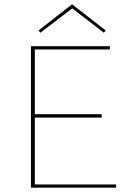

<svg xmlns="http://www.w3.org/2000/svg" viewBox="-20 -873 619 893"><path d="M520 -15V0H124V-658H491V-643H142V-342H453V-326H142V-15ZM463 -721 316 -834 168 -721 159 -731 315 -853 472 -731Z"/></svg>

Font: Ysabeau Thin
Style: Regular
Weight: 200
Designer: Christian Thalmann (Catharsis Fonts)
Version: Version 0.003